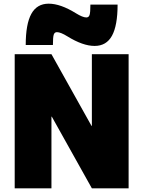

<svg xmlns="http://www.w3.org/2000/svg" viewBox="-20 -1025 780 1045"><path d="M60 -730H260L478 -340H480V-730H680V0H480L262 -390H260V0H60ZM347 -827Q310 -850 290 -850Q277 -850 272.5 -836.5Q268 -823 268 -780H120Q120 -894 150.5 -949.5Q181 -1005 245 -1005Q309 -1005 393 -953Q430 -930 450 -930Q463 -930 467.5 -943.5Q472 -957 472 -1000H620Q620 -886 589.5 -830.5Q559 -775 495 -775Q431 -775 347 -827Z"/></svg>

Font: Enso Black
Style: Regular
Weight: 900
Designer: Coji Morishita
Foundry: UNDERFOREST DESIGN
Version: Version 1.000